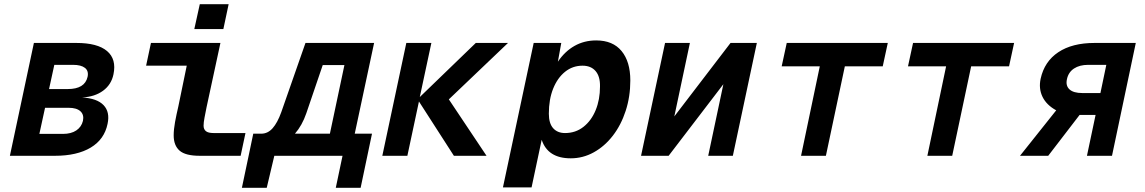

<svg xmlns="http://www.w3.org/2000/svg" viewBox="-20 -740 5440 912"><path d="M27 0 141 -536H343Q443 -536 488.5 -497.5Q534 -459 519 -387Q509 -338 469.5 -309Q430 -280 370 -277Q441 -273 472 -240.5Q503 -208 491 -152Q476 -78 411 -39Q346 0 241 0ZM213 -317H302Q383 -317 396 -375Q402 -403 383.5 -417.5Q365 -432 327 -432H238ZM167 -104H279Q318 -104 342.5 -120.5Q367 -137 374 -166Q380 -195 362 -211.5Q344 -228 306 -228H194Z M929 0Q861 0 833 -24.5Q805 -49 805 -97Q805 -125 811.5 -160.5Q818 -196 827 -234L867 -428H674L697 -536H1027L961 -230Q956 -205 951.5 -181.5Q947 -158 947 -143Q947 -126 958 -117Q969 -108 995 -108H1146L1123 0ZM903 -602 929 -720H1066L1041 -602Z M1161 0 1183 -105H1221Q1252 -105 1275 -131Q1298 -157 1316 -207L1431 -536H1757L1665 -105H1747L1693 152H1575L1607 0H1283L1247 152H1129L1161 0ZM1435 -202Q1415 -144 1381 -105H1547L1616 -431H1513Z M1796 0 1910 -536H2029L1974 -279L2240 -536H2393L2112 -268L2291 0H2136L1970 -258L1915 0Z M2369 150 2515 -536H2646L2630 -447Q2663 -496 2709 -522Q2755 -548 2812 -548Q2891 -548 2932.5 -497.5Q2974 -447 2974 -358Q2974 -281 2952 -213.5Q2930 -146 2891 -95.5Q2852 -45 2800.5 -16.5Q2749 12 2691 12Q2582 12 2553 -76L2505 150ZM2664 -108Q2714 -108 2751.5 -137.5Q2789 -167 2809.5 -217Q2830 -267 2830 -329Q2831 -377 2809 -402.5Q2787 -428 2747 -428Q2700 -428 2664 -399Q2628 -370 2607.5 -319Q2587 -268 2587 -200Q2587 -154 2607.5 -131Q2628 -108 2664 -108Z M3025 0 3139 -536H3257L3183 -187L3450 -536H3575L3461 0H3344L3416 -340L3156 0Z M3785 0 3874 -425H3693L3717 -536H4197L4173 -425H3993L3903 0Z M4385 0 4474 -425H4293L4317 -536H4797L4773 -425H4593L4503 0Z M4825 0 4997 -216Q4951 -241 4932 -280Q4913 -319 4923 -366Q4941 -448 5007 -492Q5073 -536 5179 -536H5375L5262 0H5143L5184 -194H5108L4959 0ZM5121 -298H5207L5235 -432H5149Q5108 -432 5081.5 -414.5Q5055 -397 5048 -364Q5041 -333 5060 -315.5Q5079 -298 5121 -298Z"/></svg>

Font: Geist Mono
Style: Bold Italic
Weight: 700
Italic angle: -12°
Monospace: yes
Designer: Basement.studio, Andrés Briganti, Mateo Zaragoza
Foundry: Basement.studio, Vercel, Andrés Briganti, Guido Ferreyra, Mateo Zaragoza
Version: Version 1.500; ttfautohint (v1.8.4.7-5d5b)